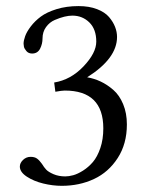

<svg xmlns="http://www.w3.org/2000/svg" viewBox="-20 -598 480 628"><path d="M216.8 -546.9Q205.1 -546.9 190.7 -543.5Q176.3 -540 159.2 -532.7Q142.1 -525.4 130.6 -509.5Q119.1 -493.7 119.1 -472.2Q119.1 -454.6 111.1 -438.7Q103 -422.9 85 -422.9Q73.2 -422.9 66.4 -430.9Q59.6 -439 58.3 -445.1Q57.1 -451.2 57.1 -455.1Q57.1 -465.3 62.3 -479.7Q67.4 -494.1 80.8 -511.7Q94.2 -529.3 113.5 -543.7Q132.8 -558.1 165 -568.1Q197.3 -578.1 236.8 -578.1Q271.5 -578.1 297.4 -568.1Q323.2 -558.1 336.7 -542.2Q350.1 -526.4 356.4 -510Q362.8 -493.7 362.8 -477.1Q362.8 -406.7 265.1 -345.2Q288.1 -341.3 309.3 -331.3Q330.6 -321.3 350.6 -304Q370.6 -286.6 382.8 -257.3Q395 -228 395 -190.9Q395 -127.4 365 -81.1Q335 -34.7 287.4 -12.5Q239.7 9.8 182.1 9.8Q152.3 9.8 121.3 2.2Q90.3 -5.4 67.6 -20.3Q44.9 -35.2 44.9 -53.2Q44.9 -64.9 55.4 -75Q65.9 -85 80.1 -85Q93.3 -85 101.1 -79.3Q108.9 -73.7 117.2 -62Q124 -50.8 131.1 -43.2Q138.2 -35.6 155 -28.3Q171.9 -21 193.8 -21Q205.1 -21 219.5 -24.9Q233.9 -28.8 251.7 -40Q269.5 -51.3 283.9 -68.1Q298.3 -85 308.1 -113.5Q317.9 -142.1 317.9 -178.2Q317.9 -301.8 191.9 -301.8Q182.6 -301.8 161.1 -297.9L157.2 -328.1Q211.4 -336.9 253.2 -380.9Q294.9 -424.8 294.9 -461.9Q294.9 -502.4 272.2 -524.7Q249.5 -546.9 216.8 -546.9Z"/></svg>

Font: 1195748ac6049af8 - subset of Linux Libertine
Style: Regular
Weight: 400
Designer: Philipp H. Poll
Foundry: Philipp H. Poll
Version: Version 4.1.8